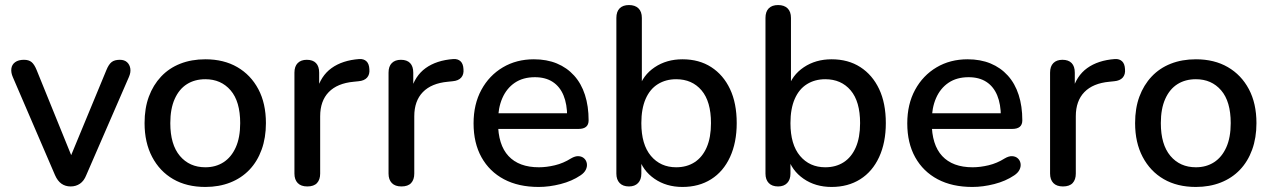

<svg xmlns="http://www.w3.org/2000/svg" viewBox="-20 -732 5042 761"><path d="M260 7Q239 7 223.5 -4Q208 -15 198 -38L31 -426Q23 -444 25 -460Q27 -476 40 -485.5Q53 -495 75 -495Q94 -495 105 -486Q116 -477 125 -455L276 -83H248L402 -455Q411 -477 422.5 -486Q434 -495 455 -495Q473 -495 483.5 -485.5Q494 -476 496.5 -460.5Q499 -445 491 -427L322 -38Q313 -15 297 -4Q281 7 260 7Z M794 9Q720 9 666.5 -22Q613 -53 583 -110Q553 -167 553 -244Q553 -303 570 -349Q587 -395 618.5 -428.5Q650 -462 694.5 -479.5Q739 -497 794 -497Q867 -497 920.5 -466Q974 -435 1004 -378.5Q1034 -322 1034 -244Q1034 -186 1017 -139Q1000 -92 968.5 -59Q937 -26 892.5 -8.5Q848 9 794 9ZM794 -69Q835 -69 866 -89Q897 -109 914.5 -148Q932 -187 932 -244Q932 -330 894 -374Q856 -418 794 -418Q752 -418 721 -398.5Q690 -379 672.5 -340Q655 -301 655 -244Q655 -159 693 -114Q731 -69 794 -69Z M1198 7Q1173 7 1160 -6.5Q1147 -20 1147 -44V-444Q1147 -469 1160 -482Q1173 -495 1196 -495Q1220 -495 1232.5 -482Q1245 -469 1245 -444V-371H1235Q1251 -431 1294 -462Q1337 -493 1404 -498Q1422 -499 1432.5 -489Q1443 -479 1444 -458Q1446 -437 1435 -424.5Q1424 -412 1401 -410L1382 -408Q1317 -402 1283 -367Q1249 -332 1249 -271V-44Q1249 -20 1236.5 -6.5Q1224 7 1198 7Z M1571 7Q1546 7 1533 -6.5Q1520 -20 1520 -44V-444Q1520 -469 1533 -482Q1546 -495 1569 -495Q1593 -495 1605.5 -482Q1618 -469 1618 -444V-371H1608Q1624 -431 1667 -462Q1710 -493 1777 -498Q1795 -499 1805.5 -489Q1816 -479 1817 -458Q1819 -437 1808 -424.5Q1797 -412 1774 -410L1755 -408Q1690 -402 1656 -367Q1622 -332 1622 -271V-44Q1622 -20 1609.5 -6.5Q1597 7 1571 7Z M2115 9Q2035 9 1977.5 -21.5Q1920 -52 1888.5 -108.5Q1857 -165 1857 -243Q1857 -319 1888 -376Q1919 -433 1973 -465Q2027 -497 2096 -497Q2147 -497 2187 -480.5Q2227 -464 2255.5 -432.5Q2284 -401 2298.5 -356Q2313 -311 2313 -255Q2313 -238 2303 -229.5Q2293 -221 2273 -221H1937V-283H2245L2228 -269Q2228 -319 2213.5 -354Q2199 -389 2170.5 -407.5Q2142 -426 2100 -426Q2053 -426 2020.5 -404Q1988 -382 1971 -343Q1954 -304 1954 -252V-246Q1954 -158 1995.5 -113.5Q2037 -69 2116 -69Q2146 -69 2179.5 -77Q2213 -85 2243 -104Q2260 -114 2273.5 -113Q2287 -112 2295.5 -104Q2304 -96 2306 -84Q2308 -72 2302 -59.5Q2296 -47 2281 -37Q2247 -14 2202 -2.5Q2157 9 2115 9Z M2685 9Q2621 9 2574 -23.5Q2527 -56 2511 -110L2522 -128V-44Q2522 -20 2509 -6.5Q2496 7 2473 7Q2449 7 2436 -6.5Q2423 -20 2423 -44V-661Q2423 -686 2436 -699Q2449 -712 2473 -712Q2497 -712 2510.5 -699Q2524 -686 2524 -661V-381H2512Q2528 -434 2575 -465.5Q2622 -497 2685 -497Q2751 -497 2799 -466Q2847 -435 2873.5 -379Q2900 -323 2900 -244Q2900 -167 2873.5 -109.5Q2847 -52 2798.5 -21.5Q2750 9 2685 9ZM2660 -69Q2702 -69 2733 -89Q2764 -109 2781 -148Q2798 -187 2798 -244Q2798 -330 2760.5 -374Q2723 -418 2660 -418Q2619 -418 2587.5 -398.5Q2556 -379 2539 -340Q2522 -301 2522 -244Q2522 -159 2560 -114Q2598 -69 2660 -69Z M3276 9Q3212 9 3165 -23.5Q3118 -56 3102 -110L3113 -128V-44Q3113 -20 3100 -6.5Q3087 7 3064 7Q3040 7 3027 -6.5Q3014 -20 3014 -44V-661Q3014 -686 3027 -699Q3040 -712 3064 -712Q3088 -712 3101.5 -699Q3115 -686 3115 -661V-381H3103Q3119 -434 3166 -465.5Q3213 -497 3276 -497Q3342 -497 3390 -466Q3438 -435 3464.5 -379Q3491 -323 3491 -244Q3491 -167 3464.5 -109.5Q3438 -52 3389.5 -21.5Q3341 9 3276 9ZM3251 -69Q3293 -69 3324 -89Q3355 -109 3372 -148Q3389 -187 3389 -244Q3389 -330 3351.5 -374Q3314 -418 3251 -418Q3210 -418 3178.5 -398.5Q3147 -379 3130 -340Q3113 -301 3113 -244Q3113 -159 3151 -114Q3189 -69 3251 -69Z M3834 9Q3754 9 3696.5 -21.5Q3639 -52 3607.5 -108.5Q3576 -165 3576 -243Q3576 -319 3607 -376Q3638 -433 3692 -465Q3746 -497 3815 -497Q3866 -497 3906 -480.5Q3946 -464 3974.5 -432.5Q4003 -401 4017.5 -356Q4032 -311 4032 -255Q4032 -238 4022 -229.5Q4012 -221 3992 -221H3656V-283H3964L3947 -269Q3947 -319 3932.5 -354Q3918 -389 3889.5 -407.5Q3861 -426 3819 -426Q3772 -426 3739.5 -404Q3707 -382 3690 -343Q3673 -304 3673 -252V-246Q3673 -158 3714.5 -113.5Q3756 -69 3835 -69Q3865 -69 3898.5 -77Q3932 -85 3962 -104Q3979 -114 3992.5 -113Q4006 -112 4014.5 -104Q4023 -96 4025 -84Q4027 -72 4021 -59.5Q4015 -47 4000 -37Q3966 -14 3921 -2.5Q3876 9 3834 9Z M4193 7Q4168 7 4155 -6.5Q4142 -20 4142 -44V-444Q4142 -469 4155 -482Q4168 -495 4191 -495Q4215 -495 4227.5 -482Q4240 -469 4240 -444V-371H4230Q4246 -431 4289 -462Q4332 -493 4399 -498Q4417 -499 4427.5 -489Q4438 -479 4439 -458Q4441 -437 4430 -424.5Q4419 -412 4396 -410L4377 -408Q4312 -402 4278 -367Q4244 -332 4244 -271V-44Q4244 -20 4231.5 -6.5Q4219 7 4193 7Z M4720 9Q4646 9 4592.5 -22Q4539 -53 4509 -110Q4479 -167 4479 -244Q4479 -303 4496 -349Q4513 -395 4544.5 -428.5Q4576 -462 4620.5 -479.5Q4665 -497 4720 -497Q4793 -497 4846.5 -466Q4900 -435 4930 -378.5Q4960 -322 4960 -244Q4960 -186 4943 -139Q4926 -92 4894.5 -59Q4863 -26 4818.5 -8.5Q4774 9 4720 9ZM4720 -69Q4761 -69 4792 -89Q4823 -109 4840.5 -148Q4858 -187 4858 -244Q4858 -330 4820 -374Q4782 -418 4720 -418Q4678 -418 4647 -398.5Q4616 -379 4598.5 -340Q4581 -301 4581 -244Q4581 -159 4619 -114Q4657 -69 4720 -69Z"/></svg>

Font: Nunito ExtraLight SemiBold
Style: Regular
Weight: 600
Version: Version 3.602